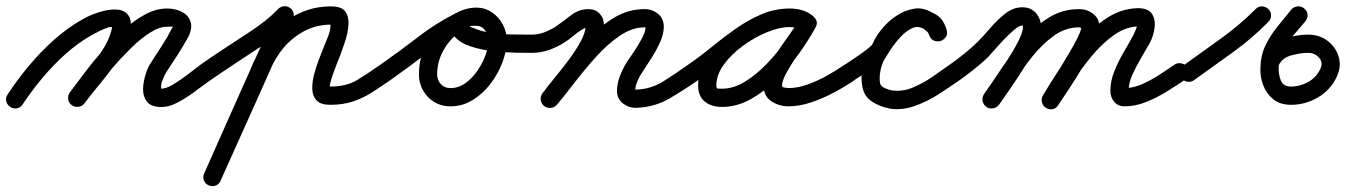

<svg xmlns="http://www.w3.org/2000/svg" viewBox="-50 -315 4430 632"><path d="M25 28Q18 39 6 41.5Q-6 44 -16 37Q-27 30 -29.5 18Q-32 6 -25 -4Q5 -50 44 -97Q83 -144 128 -184Q173 -224 221 -251Q245 -265 276.5 -275Q308 -285 334.5 -283.5Q361 -282 374 -262.5Q387 -243 374 -196Q363 -156 338 -118Q313 -80 283 -44Q253 -8 228 25Q228 25 228 25Q228 25 228 25Q220 35 208 36.5Q196 38 186 31Q176 23 174.5 11Q173 -1 180 -11Q202 -40 230.5 -74Q259 -108 283 -143.5Q307 -179 316 -212Q320 -226 317.5 -229Q315 -232 324 -227Q325 -227 318.5 -226.5Q312 -226 307 -225Q292 -220 278 -213Q264 -206 251 -199Q207 -174 165.5 -137Q124 -100 88 -56.5Q52 -13 25 28Q25 28 25 28Q25 28 25 28ZM228 25Q221 35 208.5 36.5Q196 38 186 31Q176 24 174.5 11.5Q173 -1 180 -11Q199 -36 225.5 -71.5Q252 -107 284.5 -144.5Q317 -182 353 -214Q389 -246 426 -266.5Q463 -287 500 -287Q528 -287 549.5 -275.5Q571 -264 577.5 -242.5Q584 -221 569 -192Q569 -192 569 -192Q569 -192 569 -192Q553 -163 535 -135Q517 -107 499 -80Q492 -69 485 -51.5Q478 -34 481 -21Q481 -20 479 -21.5Q477 -23 478 -23Q495 -22 520 -37Q545 -52 569.5 -71Q594 -90 610 -102Q610 -102 610 -102Q610 -102 610 -102Q620 -109 632 -106.5Q644 -104 652 -94Q659 -84 656.5 -72Q654 -60 644 -52Q621 -36 592.5 -14.5Q564 7 533.5 23Q503 39 474 37Q444 35 432 17.5Q420 0 421 -24Q422 -48 430 -72.5Q438 -97 449 -112Q466 -139 483.5 -165.5Q501 -192 515 -220Q515 -220 515 -220Q515 -220 515 -220Q520 -229 520.5 -228Q521 -227 500 -227Q474 -227 443 -207Q412 -187 380 -155.5Q348 -124 318 -89Q288 -54 264.5 -23.5Q241 7 228 25Q228 25 228 25Q228 25 228 25Z M644 -52Q634 -45 621.5 -47.5Q609 -50 602 -60Q595 -70 597.5 -82.5Q600 -95 610 -102Q651 -131 693.5 -158.5Q736 -186 778 -214Q802 -230 824 -247.5Q846 -265 865 -285Q865 -285 865 -285Q865 -285 865 -285Q874 -294 886.5 -294.5Q899 -295 908 -286Q917 -278 917 -265.5Q917 -253 909 -244Q887 -221 862.5 -201.5Q838 -182 812 -164Q770 -136 728 -108.5Q686 -81 644 -52Q644 -52 644 -52Q644 -52 644 -52ZM860 -277Q865 -288 876.5 -292.5Q888 -297 899 -292Q911 -287 915 -275.5Q919 -264 914 -252Q855 -119 795.5 14Q736 147 676 280Q676 280 676 280Q676 280 676 280Q671 292 659.5 296Q648 300 637 295Q625 290 621 278.5Q617 267 622 256Q681 123 740.5 -10.5Q800 -144 860 -277Q860 -277 860 -277Q860 -277 860 -277ZM831 -66Q827 -55 815.5 -50Q804 -45 792 -49Q781 -53 776 -64.5Q771 -76 775 -88Q794 -136 824.5 -178.5Q855 -221 898 -250Q962 -294 1039 -294Q1075 -294 1087 -276.5Q1099 -259 1097 -232.5Q1095 -206 1086 -179Q1077 -152 1070 -133Q1066 -124 1059.5 -107Q1053 -90 1046.5 -72Q1040 -54 1037 -42Q1034 -30 1037 -30Q1090 -30 1125.5 -51.5Q1161 -73 1202 -102Q1202 -102 1202 -102Q1202 -102 1202 -102Q1212 -109 1224 -106.5Q1236 -104 1244 -94Q1251 -84 1248.5 -72Q1246 -60 1236 -52Q1204 -30 1174.5 -11Q1145 8 1112 19Q1079 30 1037 30Q1006 30 992.5 16Q979 2 978 -20.5Q977 -43 983.5 -68.5Q990 -94 999 -117Q1008 -140 1014 -156Q1021 -173 1029.5 -194Q1038 -215 1038 -234Q1038 -241 1040.5 -237.5Q1043 -234 1039 -234Q981 -234 932 -201Q896 -177 871 -141.5Q846 -106 831 -66Q831 -66 831 -66Q831 -66 831 -66Z M1194 -60Q1187 -70 1189.5 -82.5Q1192 -95 1202 -102Q1265 -146 1328 -194.5Q1391 -243 1460 -276Q1474 -283 1484.5 -277.5Q1495 -272 1500 -262Q1505 -252 1502 -240Q1499 -228 1486 -222Q1443 -202 1416 -160Q1389 -118 1389 -71Q1389 -51 1401 -38Q1413 -25 1433 -25Q1459 -25 1481.5 -41Q1504 -57 1521 -81.5Q1538 -106 1548 -133Q1558 -160 1558 -183Q1558 -199 1547 -214.5Q1536 -230 1518 -230Q1513 -230 1505.5 -230Q1498 -230 1497 -228Q1497 -228 1497 -228Q1497 -228 1497 -228Q1497 -227 1498.5 -226.5Q1500 -226 1508 -223Q1535 -211 1568.5 -206.5Q1602 -202 1636.5 -201.5Q1671 -201 1700 -201Q1700 -201 1700 -201Q1700 -201 1700 -201Q1712 -201 1721 -192Q1730 -183 1730 -171Q1730 -159 1721 -150Q1712 -141 1700 -141Q1683 -141 1648.5 -141.5Q1614 -142 1573.5 -146.5Q1533 -151 1498.5 -162.5Q1464 -174 1446.5 -194.5Q1429 -215 1441 -248Q1441 -248 1441 -248Q1441 -248 1441 -248Q1449 -273 1472 -281.5Q1495 -290 1518 -290Q1546 -290 1569 -274.5Q1592 -259 1605 -234.5Q1618 -210 1618 -183Q1618 -147 1603.5 -109Q1589 -71 1564 -38.5Q1539 -6 1505.5 14.5Q1472 35 1433 35Q1388 35 1358.5 4Q1329 -27 1329 -71Q1329 -136 1365.5 -193Q1402 -250 1461 -277Q1474 -283 1485 -277.5Q1496 -272 1500 -262Q1505 -252 1502.5 -240.5Q1500 -229 1487 -223Q1420 -190 1358.5 -142.5Q1297 -95 1236 -52Q1226 -45 1213.5 -47.5Q1201 -50 1194 -60Z M1700 -141Q1688 -141 1679 -150Q1670 -159 1670 -171Q1670 -183 1679 -192Q1688 -201 1700 -201Q1721 -201 1740 -208Q1759 -215 1777 -226Q1802 -243 1828.5 -264Q1855 -285 1887 -285Q1910 -285 1924 -270Q1938 -255 1938 -233Q1938 -199 1921.5 -164Q1905 -129 1880.5 -95.5Q1856 -62 1830 -30.5Q1804 1 1784 28Q1784 28 1784 28Q1784 28 1784 28Q1777 38 1764.5 40Q1752 42 1742 34Q1732 27 1730 14.5Q1728 2 1736 -8Q1751 -29 1775 -58Q1799 -87 1822.5 -118.5Q1846 -150 1862 -179.5Q1878 -209 1878 -233Q1878 -235 1884 -230Q1890 -225 1887 -225Q1877 -225 1862.5 -215.5Q1848 -206 1833.5 -194Q1819 -182 1809 -176Q1784 -160 1757 -150.5Q1730 -141 1700 -141Q1700 -141 1700 -141Q1700 -141 1700 -141ZM1740 33Q1731 25 1730 12.5Q1729 0 1737 -10Q1769 -47 1805.5 -94Q1842 -141 1883 -184.5Q1924 -228 1971 -256.5Q2018 -285 2072 -285Q2097 -285 2116 -269.5Q2135 -254 2135 -227Q2135 -203 2122.5 -175.5Q2110 -148 2093.5 -122.5Q2077 -97 2064 -77Q2055 -64 2048 -47.5Q2041 -31 2041 -16Q2041 -16 2041 -16Q2041 -16 2041 -16Q2041 -16 2041 -16Q2040 -21 2038.5 -20.5Q2037 -20 2042 -20Q2092 -21 2134 -47.5Q2176 -74 2215 -102Q2215 -102 2215 -102Q2215 -102 2215 -102Q2225 -109 2237 -106.5Q2249 -104 2257 -94Q2264 -84 2261.5 -72Q2259 -60 2249 -52Q2202 -19 2153 9.5Q2104 38 2043 40Q2019 40 2000 25Q1981 10 1981 -16Q1981 -16 1981 -16Q1981 -16 1981 -16Q1981 -16 1981 -16Q1981 -16 1981 -16Q1981 -40 1990.5 -64.5Q2000 -89 2013 -110Q2022 -123 2036.5 -144.5Q2051 -166 2063 -188.5Q2075 -211 2075 -227Q2075 -227 2075 -227Q2076 -226 2076 -225Q2076 -225 2072 -225Q2031 -225 1990.5 -197.5Q1950 -170 1912.5 -128.5Q1875 -87 1842 -44Q1809 -1 1783 30Q1775 39 1762.5 40Q1750 41 1740 33Z M2207 -60Q2200 -70 2202.5 -82.5Q2205 -95 2215 -102Q2253 -128 2291.5 -159.5Q2330 -191 2371 -220Q2412 -249 2456.5 -268Q2501 -287 2550 -287Q2569 -287 2588 -282Q2607 -277 2622 -265Q2634 -257 2635 -245.5Q2636 -234 2630 -225Q2624 -216 2613 -212Q2602 -208 2590 -215Q2571 -226 2548 -226Q2517 -226 2476 -209.5Q2435 -193 2396.5 -165Q2358 -137 2333 -103Q2308 -69 2308 -34Q2308 -24 2312 -23.5Q2316 -23 2327 -23Q2365 -23 2403.5 -47Q2442 -71 2476.5 -107.5Q2511 -144 2538 -183Q2565 -222 2582 -252Q2589 -266 2601 -268Q2613 -270 2622 -264Q2632 -259 2637 -248Q2642 -237 2634 -224Q2625 -206 2607 -180.5Q2589 -155 2570 -126.5Q2551 -98 2537.5 -73Q2524 -48 2524 -32Q2524 -28 2533.5 -26.5Q2543 -25 2545 -25Q2575 -25 2608.5 -37Q2642 -49 2674 -67Q2706 -85 2730 -102Q2740 -109 2752 -106.5Q2764 -104 2772 -94Q2779 -84 2776.5 -72Q2774 -60 2764 -52Q2735 -32 2698 -12Q2661 8 2621.5 21.5Q2582 35 2545 35Q2515 35 2489.5 18.5Q2464 2 2464 -32Q2464 -59 2477 -87.5Q2490 -116 2509.5 -145Q2529 -174 2548.5 -201Q2568 -228 2582 -252Q2589 -266 2601 -268Q2613 -270 2622 -264Q2632 -259 2637 -248Q2642 -237 2634 -224Q2613 -185 2581 -140Q2549 -95 2508 -54.5Q2467 -14 2421 11.5Q2375 37 2327 37Q2292 37 2270 19.5Q2248 2 2248 -34Q2248 -72 2267.5 -108.5Q2287 -145 2319.5 -177Q2352 -209 2391.5 -233.5Q2431 -258 2472 -272Q2513 -286 2548 -286Q2587 -286 2620 -267Q2632 -260 2633 -248Q2634 -236 2628 -226Q2622 -217 2610.5 -212.5Q2599 -208 2588 -217Q2579 -222 2569 -224.5Q2559 -227 2550 -227Q2508 -227 2468 -208.5Q2428 -190 2390.5 -162.5Q2353 -135 2317.5 -105Q2282 -75 2249 -52Q2239 -45 2226.5 -47.5Q2214 -50 2207 -60Z M2722 -61Q2715 -71 2717.5 -83Q2720 -95 2731 -102Q2741 -109 2761.5 -122.5Q2782 -136 2800.5 -150Q2819 -164 2822 -170Q2834 -199 2859 -227Q2884 -255 2916 -272Q2948 -289 2982 -286Q2982 -286 2985 -285Q2987 -285 2987 -285Q3017 -277 3036.5 -263.5Q3056 -250 3066 -217Q3070 -203 3063.5 -193.5Q3057 -184 3046 -180Q3036 -177 3025 -181Q3014 -185 3009 -199Q3006 -206 3003 -210Q3003 -210 3003 -209Q3004 -209 3004 -209Q3001 -211 2998.5 -213.5Q2996 -216 2993 -218Q2993 -218 2993 -218Q2992 -219 2992 -219Q2974 -232 2953 -222.5Q2932 -213 2913 -192Q2894 -171 2879.5 -148.5Q2865 -126 2859 -115Q2859 -115 2859 -115Q2859 -116 2859 -116Q2851 -99 2847.5 -78.5Q2844 -58 2847 -40Q2850 -30 2863.5 -24.5Q2877 -19 2886 -17Q2886 -17 2885 -17Q2885 -18 2885 -18Q2918 -12 2952.5 -26Q2987 -40 3019 -62Q3051 -84 3076 -102Q3076 -102 3076 -102Q3076 -102 3076 -102Q3086 -109 3098 -106.5Q3110 -104 3118 -94Q3125 -84 3122.5 -72Q3120 -60 3110 -52Q3077 -29 3039 -4.5Q3001 20 2959 34.5Q2917 49 2875 42Q2875 42 2875 41Q2874 41 2874 41Q2846 36 2820.5 19.5Q2795 3 2789 -28Q2783 -56 2788 -87.5Q2793 -119 2807 -144Q2807 -144 2807 -145Q2807 -145 2807 -145Q2822 -171 2845.5 -202Q2869 -233 2898 -257Q2927 -281 2960 -286.5Q2993 -292 3028 -267Q3028 -267 3027 -268Q3027 -268 3027 -268Q3032 -264 3037 -260Q3042 -256 3046 -251Q3046 -251 3047 -251Q3047 -250 3047 -250Q3059 -238 3065 -219Q3070 -206 3063.5 -196Q3057 -186 3046 -182Q3035 -179 3023.5 -183Q3012 -187 3008 -201Q3003 -217 2994 -220Q2985 -223 2971 -227Q2971 -227 2973 -227Q2976 -226 2976 -226Q2956 -228 2935.5 -214.5Q2915 -201 2899.5 -181.5Q2884 -162 2876 -146Q2869 -128 2848 -110.5Q2827 -93 2803 -77.5Q2779 -62 2763 -52Q2753 -45 2741 -47.5Q2729 -50 2722 -61Z M3068 -60Q3061 -70 3063.5 -82.5Q3066 -95 3076 -102Q3125 -136 3167 -176Q3186 -195 3209 -222Q3232 -249 3258.5 -270Q3285 -291 3315 -291Q3344 -291 3360.5 -271.5Q3377 -252 3377 -224Q3377 -200 3361 -165.5Q3345 -131 3321.5 -93.5Q3298 -56 3275.5 -23.5Q3253 9 3239 29Q3239 29 3239 29Q3239 29 3239 29Q3232 39 3219.5 41.5Q3207 44 3197 37Q3187 30 3184.5 17.5Q3182 5 3189 -5Q3199 -19 3220 -49Q3241 -79 3263.5 -113.5Q3286 -148 3301.5 -178.5Q3317 -209 3317 -224Q3317 -230 3317 -230.5Q3317 -231 3315 -231Q3305 -231 3288 -216.5Q3271 -202 3252 -182Q3233 -162 3217.5 -144Q3202 -126 3194 -119Q3155 -84 3110 -52Q3100 -45 3087.5 -47.5Q3075 -50 3068 -60ZM3239 29Q3232 39 3219.5 41.5Q3207 44 3197 37Q3187 30 3184.5 17.5Q3182 5 3189 -5Q3217 -45 3249 -93Q3281 -141 3318.5 -184.5Q3356 -228 3401.5 -256.5Q3447 -285 3502 -285Q3529 -285 3549 -269Q3569 -253 3569 -225Q3569 -203 3553 -168.5Q3537 -134 3514.5 -95.5Q3492 -57 3469.5 -23.5Q3447 10 3434 30Q3434 30 3434 30Q3434 30 3434 30Q3427 41 3415 43.5Q3403 46 3393 39Q3382 32 3379.5 20Q3377 8 3384 -2Q3391 -13 3405.5 -36Q3420 -59 3437.5 -87.5Q3455 -116 3471.5 -144Q3488 -172 3498.5 -194Q3509 -216 3509 -225Q3509 -225 3509 -224Q3511 -222 3507.5 -223.5Q3504 -225 3502 -225Q3458 -225 3420 -198Q3382 -171 3349 -130Q3316 -89 3288.5 -46Q3261 -3 3239 29Q3239 29 3239 29Q3239 29 3239 29ZM3434 30Q3428 41 3416 44Q3404 47 3393 40Q3383 34 3380 22Q3377 10 3383 -1Q3406 -40 3438 -88.5Q3470 -137 3509 -181.5Q3548 -226 3594 -256Q3640 -286 3692 -288Q3729 -289 3741.5 -270Q3754 -251 3750.5 -224Q3747 -197 3735 -174Q3722 -151 3706 -124Q3690 -97 3677.5 -69.5Q3665 -42 3665 -16Q3665 -14 3662.5 -18Q3660 -22 3656 -24Q3655 -24 3653 -24.5Q3651 -25 3652 -25Q3680 -25 3709.5 -38Q3739 -51 3766.5 -69Q3794 -87 3816 -102Q3826 -109 3838.5 -106.5Q3851 -104 3858 -94Q3865 -84 3862.5 -71.5Q3860 -59 3850 -52Q3822 -33 3789.5 -13Q3757 7 3722 21Q3687 35 3652 35Q3630 35 3617.5 20Q3605 5 3605 -16Q3605 -48 3618 -80.5Q3631 -113 3649 -143.5Q3667 -174 3682 -202Q3685 -209 3688.5 -217Q3692 -225 3693 -232Q3693 -234 3693 -234Q3697 -229 3698 -228.5Q3699 -228 3694 -228Q3653 -226 3614.5 -198Q3576 -170 3541.5 -128Q3507 -86 3480 -43.5Q3453 -1 3434 30Q3434 30 3434 30Q3434 30 3434 30Z M3839 -58Q3831 -68 3833 -80.5Q3835 -93 3846 -100Q3906 -143 3968 -187.5Q4030 -232 4083 -285Q4083 -285 4083 -285Q4083 -285 4083 -285Q4091 -294 4103.5 -294Q4116 -294 4125 -285Q4134 -277 4134 -264.5Q4134 -252 4125 -243Q4071 -188 4007 -142Q3943 -96 3880 -51Q3870 -44 3858 -46Q3846 -48 3839 -58Z M4243 -287Q4253 -279 4254 -267Q4255 -255 4247 -245Q4228 -223 4208 -199.5Q4188 -176 4174 -149.5Q4160 -123 4159 -93Q4159 -93 4159 -93Q4159 -93 4159 -93Q4159 -93 4159 -93Q4158 -71 4166 -50.5Q4174 -30 4200 -30Q4229 -30 4256 -45Q4283 -60 4296 -88Q4306 -109 4292 -125Q4278 -141 4256 -141Q4256 -141 4256 -141Q4256 -141 4256 -141Q4256 -141 4256 -141Q4256 -141 4256 -141Q4232 -141 4201.5 -133Q4171 -125 4159 -100Q4159 -100 4159 -100Q4159 -100 4159 -100Q4154 -89 4142 -85Q4130 -81 4119 -86Q4108 -91 4104 -103Q4100 -115 4105 -126Q4125 -168 4169.5 -184.5Q4214 -201 4256 -201Q4256 -201 4256 -201Q4256 -201 4256 -201Q4256 -201 4256 -201Q4256 -201 4256 -201Q4293 -201 4320 -180.5Q4347 -160 4356.5 -128Q4366 -96 4350 -62Q4330 -19 4288.5 5.5Q4247 30 4200 30Q4164 30 4141.5 12Q4119 -6 4108 -34.5Q4097 -63 4099 -95Q4099 -95 4099 -95Q4099 -95 4099 -95Q4100 -134 4116 -166.5Q4132 -199 4155 -227.5Q4178 -256 4201 -284Q4209 -293 4221.5 -294Q4234 -295 4243 -287Z"/></svg>

Font: FRB American Cursive Guidelines
Style: Bold Italic
Weight: 700
Italic angle: -25°
Version: Version 2.0;Modular Font Editor K font №1